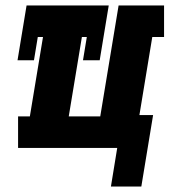

<svg xmlns="http://www.w3.org/2000/svg" viewBox="-20 -540 640 701"><path d="M496 141H385L408 0H46V-115H89L137 -405H118L104 -320H44L77 -520H377L344 -320H283L297 -405H279L231 -115H346L413 -520H579V-405H536L489 -120H539Z"/></svg>

Font: Iosevka Etoile Heavy Oblique
Style: Regular
Weight: 900
Italic angle: -9°
Designer: Belleve Invis
Foundry: Belleve Invis
Version: Version 15.5.2; ttfautohint (v1.8.4)